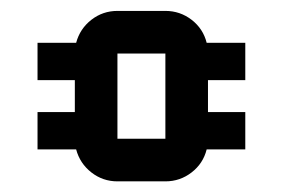

<svg xmlns="http://www.w3.org/2000/svg" viewBox="-20 -518 519 352"><path d="M283.2 -185.5H195.3Q168.5 -185.5 147.5 -201.9Q126.5 -218.3 119.6 -244.1H48.8V-312.5H117.2V-371.1H48.8V-439.5H119.6Q126.5 -465.3 147.5 -481.7Q168.5 -498 195.3 -498H283.2Q310.1 -498 331.3 -481.7Q352.5 -465.3 358.9 -439.5H429.7V-371.1H361.3V-312.5H429.7V-244.1H358.9Q352.5 -218.3 331.3 -201.9Q310.1 -185.5 283.2 -185.5ZM195.3 -263.7H283.2V-419.9H195.3Z"/></svg>

Font: California Gothic
Style: Regular
Weight: 400
Version: Version 2.2;